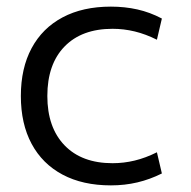

<svg xmlns="http://www.w3.org/2000/svg" viewBox="-20 -550 577 580"><path d="M315 10Q230 10 169 -22.5Q108 -55 75.5 -115.5Q43 -176 43 -260Q43 -344 75.5 -404.5Q108 -465 169 -497.5Q230 -530 315 -530Q357 -530 395 -521.5Q433 -513 469 -494L454 -430Q420 -447 387 -455Q354 -463 320 -463Q227 -463 175 -409.5Q123 -356 123 -260Q123 -165 175 -111Q227 -57 320 -57Q354 -57 387 -65Q420 -73 454 -90L469 -26Q433 -8 395 1Q357 10 315 10Z"/></svg>

Font: M PLUS 2
Style: Regular
Weight: 400
Designer: Coji Morishita
Foundry: UNDERFOREST DESIGN
Version: Version 1.001